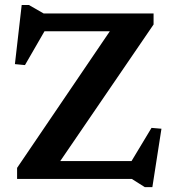

<svg xmlns="http://www.w3.org/2000/svg" viewBox="-20 -738 712 792"><path d="M613.5 -682.5V-637L209 -45L153.5 -73.5H522.5L605 -210.5L646 -207L608.5 34H577.5L523.5 0H50.5V-45.5L452 -637L518 -609H163.5L83 -469.5L41.5 -473.5L69.5 -717.5H99L160 -682.5Z"/></svg>

Font: Newsreader SemiBold
Style: Regular
Weight: 600
Designer: Hugues Gentile
Foundry: Production Type
Version: Version 1.003